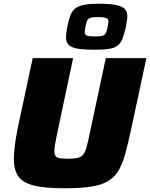

<svg xmlns="http://www.w3.org/2000/svg" viewBox="-20 -999 803 1027"><path d="M324 8Q219 8 160 -7Q101 -22 77.5 -56.5Q54 -91 54 -148Q54 -180 59.5 -222Q65 -264 75 -315L155 -688H371L285 -281Q278 -249 274.5 -227.5Q271 -206 271 -191Q271 -173 278 -164Q285 -155 301 -152.5Q317 -150 345 -150Q376 -150 394.5 -154Q413 -158 424 -171Q435 -184 442.5 -210Q450 -236 459 -281L546 -688H763L683 -315Q666 -236 651 -180Q636 -124 614.5 -87.5Q593 -51 557.5 -30Q522 -9 466 -0.5Q410 8 324 8ZM487 -733Q427 -733 393.5 -739Q360 -745 346.5 -760Q333 -775 333 -799Q333 -810 335 -824Q337 -838 340 -855Q347 -891 356 -915.5Q365 -940 382 -953.5Q399 -967 429 -973Q459 -979 507 -979Q566 -979 599.5 -972.5Q633 -966 647 -951.5Q661 -937 661 -912Q661 -900 658.5 -886Q656 -872 653 -854Q645 -819 636.5 -795Q628 -771 611.5 -757Q595 -743 565.5 -738Q536 -733 487 -733ZM485 -804Q516 -804 529 -808Q542 -812 547 -824Q552 -836 556 -856Q558 -865 559 -872Q560 -879 560 -885Q560 -897 549 -902Q538 -907 508 -908Q478 -908 464 -903.5Q450 -899 445.5 -887.5Q441 -876 437 -855Q436 -845 434.5 -839Q433 -833 433 -827Q433 -814 444 -809Q455 -804 485 -804Z"/></svg>

Font: Saira SemiExpanded ExtraBold
Style: Italic
Weight: 800
Width: 6
Italic angle: -12°
Designer: Hector Gatti with collaboration of the Omnibus-Type team
Foundry: Omnibus-Type
Version: Version 1.101